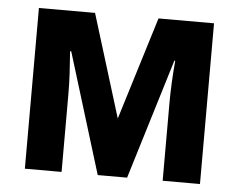

<svg xmlns="http://www.w3.org/2000/svg" viewBox="-44 -599 810 651"><g transform="rotate(5 361.0 -273.5)"><path d="M63 0V-547H254L362 -197L470 -547H659V0H532V-263Q532 -331 539 -409H536L411 0H311L185 -410H181Q184 -373 186 -336Q188 -299 188 -263V0Z"/></g></svg>

Font: Noto Sans Condensed
Style: Bold
Weight: 700
Width: 3
Designer: Monotype Design Team
Foundry: Monotype Imaging Inc.
Version: Version 2.013; ttfautohint (v1.8.4.7-5d5b)